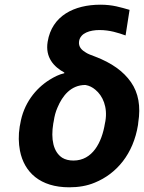

<svg xmlns="http://www.w3.org/2000/svg" viewBox="-20 -788 613 818"><path d="M64 -249C58 -212 59 -178 65 -146C83 -54 151 10 275 10C314 10 351 4 384 -10C477 -48 548 -132 568 -256L569 -266C580 -335 570 -392 538 -438C506 -484 456 -520 385 -547C369 -553 355 -558 346 -564C329 -574 313 -588 317 -613C323 -648 364 -660 404 -660C448 -660 484 -648 515 -637L532 -746C493 -757 460 -768 408 -768C296 -768 201 -721 183 -610C172 -543 210 -503 254 -479V-476C232 -471 212 -461 191 -448C132 -411 80 -347 66 -259ZM207 -262 209 -272C212 -293 217 -312 225 -330C246 -380 282 -426 344 -426C361 -423 374 -416 386 -406C418 -380 439 -332 429 -272L427 -262C414 -181 374 -104 293 -104C274 -104 258 -108 245 -116C207 -141 196 -195 207 -262Z"/></svg>

Font: Asimov Pro
Style: BdObl
Weight: 700
Designer: Google
Version: Version 2.000980; 2014